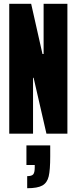

<svg xmlns="http://www.w3.org/2000/svg" viewBox="-20 -708 406 1017"><path d="M29 0V-688H145L205 -422H211V-688H337V0H226L158 -296H155V0ZM164 179V166H120V62H246V121Q246 192 238 226Q230 260 204.5 274.5Q179 289 124 289V225Q148 225 156 215.5Q164 206 164 179Z"/></svg>

Font: Saira Ultra Condensed Black
Style: Regular
Weight: 900
Width: 1
Designer: Hector Gatti with collaboration of the Omnibus-Type team
Foundry: Omnibus-Type
Version: Version 1.001; ttfautohint (v1.8)